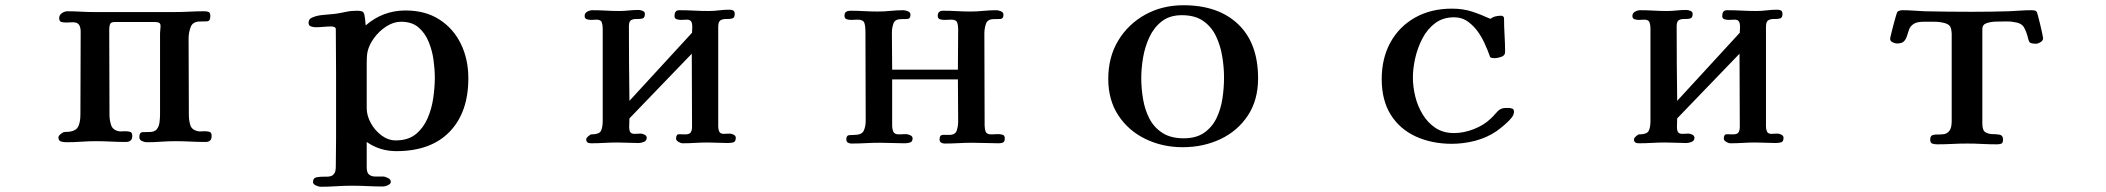

<svg xmlns="http://www.w3.org/2000/svg" viewBox="-20 -545 8040 733"><path d="M788 -26Q788 -3 765 -3Q736 -3 707.5 -4.5Q679 -6 650 -6Q622 -6 595 -4Q568 -2 540 -2Q532 -2 522 -6.5Q512 -11 512 -21Q512 -40 524.5 -40.5Q537 -41 550 -41Q570 -41 578.5 -51.5Q587 -62 589 -78Q591 -94 591 -108V-418Q591 -425 592 -431.5Q593 -438 593 -445Q593 -456 586.5 -458.5Q580 -461 571 -461H418Q403 -461 400 -452.5Q397 -444 397 -431Q397 -350 397.5 -269Q398 -188 398 -106Q398 -87 404 -68Q410 -49 433 -44Q439 -43 445 -43.5Q451 -44 457 -44Q467 -44 476 -42Q485 -40 485 -26Q485 -3 460 -3Q432 -3 404 -4.5Q376 -6 347 -6Q319 -6 290 -4Q261 -2 232 -2Q222 -2 212.5 -5Q203 -8 203 -21Q203 -26 212 -33.5Q221 -41 226 -41Q264 -41 275.5 -57Q287 -73 287 -108Q287 -188 287.5 -266.5Q288 -345 288 -424Q288 -440 282 -450Q276 -460 258 -460Q252 -460 245.5 -459.5Q239 -459 233 -459Q223 -459 214.5 -461Q206 -463 206 -476Q206 -488 216.5 -495Q227 -502 238 -502Q263 -502 288 -500.5Q313 -499 338 -499H645Q674 -499 703 -500.5Q732 -502 760 -502Q771 -502 777 -499Q783 -496 783 -483Q783 -464 770 -463.5Q757 -463 744 -463Q716 -463 708 -442Q700 -421 700 -398Q700 -325 700.5 -252Q701 -179 701 -106Q701 -86 706.5 -67.5Q712 -49 736 -44Q742 -43 748 -43.5Q754 -44 760 -44Q770 -44 779 -42Q788 -40 788 -26Z M1640 -248Q1640 -280 1635 -316.5Q1630 -353 1616 -386.5Q1602 -420 1577 -441Q1552 -462 1511 -462Q1483 -462 1455.5 -444.5Q1428 -427 1408.5 -400.5Q1389 -374 1383 -347Q1381 -336 1380.5 -324.5Q1380 -313 1380 -302Q1380 -259 1380 -217Q1380 -175 1380 -132Q1380 -104 1395.5 -75.5Q1411 -47 1436.5 -28Q1462 -9 1491 -9Q1538 -9 1567 -32.5Q1596 -56 1612 -92.5Q1628 -129 1634 -170.5Q1640 -212 1640 -248ZM1768 -246Q1768 -116 1696.5 -42Q1625 32 1493 32Q1430 32 1380 -3V94Q1380 115 1389.5 122Q1399 129 1413.5 129Q1428 129 1443 129Q1450 129 1461 134.5Q1472 140 1472 149Q1472 157 1461 162Q1450 167 1443 167Q1413 167 1383.5 165.5Q1354 164 1324 164Q1294 164 1264 166Q1234 168 1204 168Q1197 168 1186 163Q1175 158 1175 150Q1175 134 1190 131.5Q1205 129 1223.5 129.5Q1242 130 1250 124Q1258 117 1260 109Q1262 101 1262 91Q1262 65 1262.5 38.5Q1263 12 1263 -14V-268Q1263 -309 1262.5 -350.5Q1262 -392 1262 -433Q1262 -440 1256 -442Q1250 -444 1245 -444Q1230 -444 1215 -442.5Q1200 -441 1185 -441Q1177 -441 1167.5 -444Q1158 -447 1158 -458Q1158 -473 1172 -478Q1189 -486 1214 -488Q1239 -490 1258 -492Q1279 -495 1299.5 -499.5Q1320 -504 1342 -504Q1364 -504 1368 -497Q1372 -490 1374 -470L1376 -448Q1442 -505 1528 -505Q1604 -505 1657.5 -470.5Q1711 -436 1739.5 -377.5Q1768 -319 1768 -246Z M2789 -19Q2789 -4 2779.5 -1.5Q2770 1 2758 1Q2739 1 2720 0Q2701 -1 2682 -1Q2658 -1 2634 0.5Q2610 2 2586 2Q2579 2 2570 -3.5Q2561 -9 2561 -16Q2561 -33 2573 -32.5Q2585 -32 2596 -32Q2612 -32 2617 -39.5Q2622 -47 2622 -62Q2622 -132 2621.5 -201Q2621 -270 2621 -340L2383 -93Q2383 -85 2382.5 -76Q2382 -67 2382 -59Q2382 -48 2386 -41Q2390 -34 2403 -34Q2409 -34 2414.5 -34.5Q2420 -35 2426 -35Q2432 -35 2440.5 -31Q2449 -27 2449 -19Q2449 -8 2438.5 -3.5Q2428 1 2418 1Q2398 1 2377.5 0Q2357 -1 2337 -1Q2312 -1 2287 0.5Q2262 2 2236 2Q2218 2 2218 -13Q2218 -18 2226 -25Q2234 -32 2238 -32Q2267 -32 2274 -45Q2281 -58 2281 -84V-436Q2281 -449 2277.5 -459.5Q2274 -470 2257 -470Q2252 -470 2246.5 -469.5Q2241 -469 2236 -469Q2229 -469 2220.5 -471.5Q2212 -474 2212 -484Q2212 -495 2222 -500.5Q2232 -506 2242 -506Q2268 -506 2293.5 -504.5Q2319 -503 2344 -503Q2362 -503 2380.5 -505Q2399 -507 2418 -507Q2425 -507 2433.5 -503.5Q2442 -500 2442 -492Q2442 -477 2433 -474.5Q2424 -472 2411.5 -472.5Q2399 -473 2390 -468.5Q2381 -464 2381 -445Q2381 -374 2381.5 -302.5Q2382 -231 2383 -160L2622 -420Q2622 -426 2622.5 -432Q2623 -438 2623 -444Q2623 -455 2619 -462.5Q2615 -470 2602 -470Q2596 -470 2590.5 -469.5Q2585 -469 2579 -469Q2572 -469 2563.5 -471.5Q2555 -474 2555 -484Q2555 -494 2559 -500Q2563 -506 2574 -506Q2602 -506 2629.5 -504.5Q2657 -503 2685 -503Q2705 -503 2725 -505.5Q2745 -508 2765 -508Q2773 -508 2779 -505Q2785 -502 2785 -492Q2785 -477 2775.5 -474.5Q2766 -472 2753.5 -472.5Q2741 -473 2731.5 -468Q2722 -463 2722 -443V-61Q2722 -51 2726 -42.5Q2730 -34 2743 -34Q2749 -34 2754.5 -34.5Q2760 -35 2766 -35Q2772 -35 2780.5 -31Q2789 -27 2789 -19Z M3816 -17Q3816 -5 3810 -1.5Q3804 2 3793 2Q3768 2 3743 1Q3718 0 3692 0Q3666 0 3639.5 1.5Q3613 3 3586 3Q3579 3 3573 -0.5Q3567 -4 3567 -13Q3567 -30 3580 -30Q3593 -30 3604 -30Q3627 -30 3632.5 -46.5Q3638 -63 3638 -82Q3638 -123 3637.5 -162.5Q3637 -202 3637 -242H3386V-67Q3386 -52 3390.5 -42Q3395 -32 3412 -32Q3419 -32 3425.5 -32.5Q3432 -33 3439 -33Q3445 -33 3454.5 -29Q3464 -25 3464 -17Q3464 -4 3454.5 -1Q3445 2 3434 2Q3411 2 3387 1Q3363 0 3340 0Q3312 0 3285 1.5Q3258 3 3230 3Q3223 3 3217 -0.5Q3211 -4 3211 -13Q3211 -28 3221.5 -29Q3232 -30 3242 -30Q3270 -30 3277.5 -46Q3285 -62 3285 -85Q3285 -171 3284.5 -256.5Q3284 -342 3284 -427Q3284 -444 3280 -457Q3276 -470 3254 -470Q3248 -470 3241.5 -469.5Q3235 -469 3229 -469Q3221 -469 3212.5 -471.5Q3204 -474 3204 -485Q3204 -496 3210.5 -500Q3217 -504 3227 -504Q3253 -504 3279 -502.5Q3305 -501 3331 -501Q3356 -501 3380 -503.5Q3404 -506 3429 -506Q3436 -506 3446 -502Q3456 -498 3456 -489Q3456 -473 3443.5 -472.5Q3431 -472 3420 -472Q3397 -472 3391 -455.5Q3385 -439 3385 -420Q3385 -385 3385.5 -349.5Q3386 -314 3386 -279H3637Q3637 -318 3637.5 -357Q3638 -396 3638 -434Q3638 -449 3634 -459.5Q3630 -470 3612 -470Q3605 -470 3598.5 -469.5Q3592 -469 3585 -469Q3577 -469 3568.5 -471.5Q3560 -474 3560 -485Q3560 -504 3581 -504Q3607 -504 3633 -502.5Q3659 -501 3684 -501Q3709 -501 3734 -503.5Q3759 -506 3784 -506Q3791 -506 3801 -502Q3811 -498 3811 -489Q3811 -473 3798 -472.5Q3785 -472 3774 -472Q3750 -472 3744 -454Q3738 -436 3738 -417Q3738 -329 3738.5 -242Q3739 -155 3739 -67Q3739 -53 3743 -42.5Q3747 -32 3764 -32Q3771 -32 3777.5 -32.5Q3784 -33 3791 -33Q3799 -33 3807.5 -30.5Q3816 -28 3816 -17Z M4653 -249Q4653 -289 4646 -330.5Q4639 -372 4622 -407.5Q4605 -443 4573.5 -465Q4542 -487 4492 -487Q4446 -487 4416 -464Q4386 -441 4368.5 -404Q4351 -367 4344 -325.5Q4337 -284 4337 -247Q4337 -207 4344 -166Q4351 -125 4368.5 -91.5Q4386 -58 4418 -37.5Q4450 -17 4499 -17Q4547 -17 4577.5 -38.5Q4608 -60 4624.5 -94.5Q4641 -129 4647 -169.5Q4653 -210 4653 -249ZM4783 -246Q4783 -163 4744 -104Q4705 -45 4639.5 -14Q4574 17 4495 17Q4418 17 4353 -14.5Q4288 -46 4249.5 -104.5Q4211 -163 4211 -244Q4211 -327 4249 -390Q4287 -453 4352 -489Q4417 -525 4498 -525Q4631 -525 4707 -452.5Q4783 -380 4783 -246Z M5760 -119Q5760 -108 5752 -97Q5742 -84 5724.5 -69Q5707 -54 5693 -44Q5656 -19 5611.5 -7.5Q5567 4 5523 4Q5446 4 5385 -24Q5324 -52 5289.5 -107Q5255 -162 5255 -243Q5255 -323 5288.5 -383.5Q5322 -444 5382.5 -478Q5443 -512 5523 -512Q5565 -512 5599 -501Q5633 -490 5670 -473Q5679 -480 5689.5 -482.5Q5700 -485 5711 -485Q5715 -485 5718.5 -482.5Q5722 -480 5722 -475Q5722 -443 5724 -410.5Q5726 -378 5726 -346Q5726 -333 5711.5 -328Q5697 -323 5687 -323Q5682 -323 5677.5 -323.5Q5673 -324 5669 -327Q5665 -337 5661.5 -347Q5658 -357 5653 -367Q5643 -393 5626 -418.5Q5609 -444 5585.5 -461.5Q5562 -479 5531 -479Q5489 -479 5459 -456.5Q5429 -434 5410.5 -398.5Q5392 -363 5383 -323.5Q5374 -284 5374 -249Q5374 -214 5383 -177Q5392 -140 5411.5 -108Q5431 -76 5460.5 -56.5Q5490 -37 5531 -37Q5568 -37 5606.5 -52Q5645 -67 5671 -92Q5679 -99 5689.5 -111.5Q5700 -124 5708 -128Q5715 -132 5722.5 -132.5Q5730 -133 5738 -133Q5746 -133 5753 -130.5Q5760 -128 5760 -119Z M6789 -19Q6789 -4 6779.5 -1.5Q6770 1 6758 1Q6739 1 6720 0Q6701 -1 6682 -1Q6658 -1 6634 0.5Q6610 2 6586 2Q6579 2 6570 -3.5Q6561 -9 6561 -16Q6561 -33 6573 -32.5Q6585 -32 6596 -32Q6612 -32 6617 -39.5Q6622 -47 6622 -62Q6622 -132 6621.5 -201Q6621 -270 6621 -340L6383 -93Q6383 -85 6382.5 -76Q6382 -67 6382 -59Q6382 -48 6386 -41Q6390 -34 6403 -34Q6409 -34 6414.5 -34.5Q6420 -35 6426 -35Q6432 -35 6440.5 -31Q6449 -27 6449 -19Q6449 -8 6438.5 -3.5Q6428 1 6418 1Q6398 1 6377.5 0Q6357 -1 6337 -1Q6312 -1 6287 0.5Q6262 2 6236 2Q6218 2 6218 -13Q6218 -18 6226 -25Q6234 -32 6238 -32Q6267 -32 6274 -45Q6281 -58 6281 -84V-436Q6281 -449 6277.5 -459.5Q6274 -470 6257 -470Q6252 -470 6246.5 -469.5Q6241 -469 6236 -469Q6229 -469 6220.5 -471.5Q6212 -474 6212 -484Q6212 -495 6222 -500.5Q6232 -506 6242 -506Q6268 -506 6293.5 -504.5Q6319 -503 6344 -503Q6362 -503 6380.5 -505Q6399 -507 6418 -507Q6425 -507 6433.5 -503.5Q6442 -500 6442 -492Q6442 -477 6433 -474.5Q6424 -472 6411.5 -472.5Q6399 -473 6390 -468.5Q6381 -464 6381 -445Q6381 -374 6381.5 -302.5Q6382 -231 6383 -160L6622 -420Q6622 -426 6622.5 -432Q6623 -438 6623 -444Q6623 -455 6619 -462.5Q6615 -470 6602 -470Q6596 -470 6590.5 -469.5Q6585 -469 6579 -469Q6572 -469 6563.5 -471.5Q6555 -474 6555 -484Q6555 -494 6559 -500Q6563 -506 6574 -506Q6602 -506 6629.5 -504.5Q6657 -503 6685 -503Q6705 -503 6725 -505.5Q6745 -508 6765 -508Q6773 -508 6779 -505Q6785 -502 6785 -492Q6785 -477 6775.5 -474.5Q6766 -472 6753.5 -472.5Q6741 -473 6731.5 -468Q6722 -463 6722 -443V-61Q6722 -51 6726 -42.5Q6730 -34 6743 -34Q6749 -34 6754.5 -34.5Q6760 -35 6766 -35Q6772 -35 6780.5 -31Q6789 -27 6789 -19Z M7780 -399Q7780 -390 7770 -384Q7760 -378 7752 -378Q7747 -378 7739.5 -379Q7732 -380 7728 -384Q7726 -387 7725 -390.5Q7724 -394 7723 -397Q7717 -423 7707 -440.5Q7697 -458 7667 -461Q7658 -463 7649 -463Q7640 -463 7631 -463Q7620 -463 7600 -462.5Q7580 -462 7564 -456.5Q7548 -451 7548 -434V-73Q7548 -47 7560 -40Q7572 -33 7587.5 -33Q7603 -33 7615 -30.5Q7627 -28 7627 -12Q7627 1 7620.5 3.5Q7614 6 7603 6Q7575 6 7546.5 4.5Q7518 3 7489 3Q7461 3 7433 4.5Q7405 6 7376 6Q7366 6 7357.5 3.5Q7349 1 7349 -12Q7349 -26 7357.5 -29Q7366 -32 7378 -31.5Q7390 -31 7402 -33Q7414 -35 7422.5 -46Q7431 -57 7431 -83V-410Q7431 -414 7431 -418Q7431 -422 7430 -426Q7429 -439 7423.5 -446Q7418 -453 7404 -457Q7385 -462 7364.5 -462Q7344 -462 7324 -462Q7298 -462 7285.5 -453.5Q7273 -445 7268.5 -433Q7264 -421 7260.5 -408.5Q7257 -396 7249 -387.5Q7241 -379 7222 -379Q7215 -379 7205.5 -383.5Q7196 -388 7196 -397Q7196 -400 7200 -416Q7204 -432 7209 -451.5Q7214 -471 7218.5 -485.5Q7223 -500 7224 -500Q7231 -506 7244 -506Q7265 -506 7285.5 -504.5Q7306 -503 7327 -502Q7372 -501 7417.5 -500.5Q7463 -500 7508 -500Q7543 -500 7578.5 -500.5Q7614 -501 7649 -502Q7671 -503 7692 -504.5Q7713 -506 7735 -506Q7741 -506 7745.5 -505.5Q7750 -505 7755 -501Q7756 -501 7760 -486.5Q7764 -472 7768.5 -453Q7773 -434 7776.5 -418Q7780 -402 7780 -399Z"/></svg>

Font: Kaisei Tokumin
Style: Bold
Weight: 700
Designer: Font-Kai, 金井和夫
Foundry: KAZUO KANAI
Version: Version 5.003